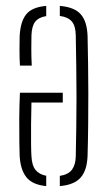

<svg xmlns="http://www.w3.org/2000/svg" viewBox="-20 -625 369 650"><path d="M276.5 -502Q277.5 -459.5 278.2 -410.2Q279 -361 279 -308.8Q279 -256.5 278.5 -203.2Q278 -150 276.5 -99Q275 -48.5 253 -23.8Q231 1 182.5 5V-29.5Q211.5 -34 223.8 -50.8Q236 -67.5 236.5 -96Q237.5 -142 238.2 -192Q239 -242 239 -294.2Q239 -346.5 238.2 -399.5Q237.5 -452.5 236.5 -505Q236 -537.5 223 -552.5Q210 -567.5 182.5 -571V-605Q232 -601 253.5 -576.5Q275 -552 276.5 -502ZM136.5 -605V-570.5Q111 -566.5 99.2 -551.5Q87.5 -536.5 86.5 -505Q86 -490 86 -460.5Q86 -431 87.5 -403H47.5Q46 -426.5 46 -456.5Q46 -486.5 46.5 -502Q49 -552 68.8 -576.5Q88.5 -601 136.5 -605ZM192.5 -311V-278H86.5Q85.5 -242.5 85.2 -205.2Q85 -168 85.2 -138.2Q85.5 -108.5 86.5 -96Q88 -64.5 100.8 -49.2Q113.5 -34 136.5 -30V5Q89.5 0.5 69.2 -25.2Q49 -51 46.5 -98Q46 -109 45.5 -143.8Q45 -178.5 45.2 -223.8Q45.5 -269 47.5 -311Z"/></svg>

Font: Big Shoulders Stencil Text Thin Thin
Style: Regular
Weight: 250
Version: Version 2.001